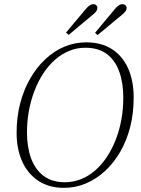

<svg xmlns="http://www.w3.org/2000/svg" viewBox="-20 -891 681 925"><path d="M288 14Q217 14 166 -19Q115 -52 87.5 -112Q60 -172 60 -252Q60 -326 77 -392Q94 -458 125 -512Q156 -566 198 -605.5Q240 -645 290 -666Q340 -687 395 -687Q468 -687 519 -654.5Q570 -622 597 -562Q624 -502 624 -421Q624 -346 607.5 -280.5Q591 -215 560 -161Q529 -107 487 -68Q445 -29 394.5 -7.5Q344 14 288 14ZM293 -13Q333 -13 369.5 -27.5Q406 -42 437.5 -69Q469 -96 494 -133.5Q519 -171 537 -216.5Q555 -262 564.5 -313.5Q574 -365 574 -420Q574 -492 554.5 -546Q535 -600 495 -630.5Q455 -661 391 -661Q350 -661 313.5 -646Q277 -631 245.5 -603.5Q214 -576 189 -538Q164 -500 146.5 -454.5Q129 -409 119.5 -358.5Q110 -308 110 -253Q110 -183 129.5 -129Q149 -75 189.5 -44Q230 -13 293 -13ZM298 -734 393 -847Q404 -860 412.5 -865.5Q421 -871 429 -871Q438 -871 443.5 -866Q449 -861 449 -853Q449 -844 444 -837Q439 -830 427 -820L311 -723ZM438 -733 533 -847Q544 -860 552.5 -865.5Q561 -871 569 -871Q578 -871 584 -866Q590 -861 590 -853Q590 -844 585 -837Q580 -830 568 -820L450 -722Z"/></svg>

Font: Source Serif 4 36pt Light
Style: Italic
Weight: 300
Italic angle: -12°
Designer: Frank Grießhammer
Foundry: Adobe Systems Incorporated
Version: Version 4.004;hotconv 1.0.116;makeotfexe 2.5.65601